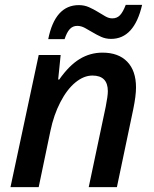

<svg xmlns="http://www.w3.org/2000/svg" viewBox="-20 -765 630 785"><path d="M434.1 -606Q412.1 -606 393.8 -614.3Q375.5 -622.6 358.9 -632.6Q342.3 -642.6 326.9 -650.9Q311.5 -659.2 295.9 -659.2Q277.3 -659.2 265.1 -645.8Q252.9 -632.3 244.1 -605H177.2Q205.1 -744.1 302.2 -744.1Q324.7 -744.1 343.8 -735.6Q362.8 -727.1 379.2 -717Q395.5 -707 410.2 -698.5Q424.8 -689.9 439 -689.9Q458.5 -689.9 470.7 -702.9Q482.9 -715.8 494.1 -745.1H561Q528.8 -606 434.1 -606ZM342.8 0 412.1 -328.1Q420.9 -372.1 420.9 -392.1Q420.9 -456.1 357.9 -456.1Q322.8 -456.1 288.6 -428.2Q254.4 -400.4 227.1 -347.9Q199.7 -295.4 186 -229L138.2 0H22.9L138.2 -540H228L217.8 -439.9H222.2Q262.7 -497.6 305.7 -523.7Q348.6 -549.8 398.9 -549.8Q464.4 -549.8 500.2 -512.7Q536.1 -475.6 536.1 -407.2Q536.1 -373.5 524.9 -318.8L458 0Z"/></svg>

Font: TypoPRO Open Sans
Style: Italic
Weight: 600
Italic angle: -12°
Foundry: Ascender Corporation
Version: Version 1.10